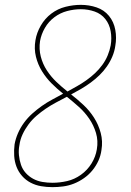

<svg xmlns="http://www.w3.org/2000/svg" viewBox="-20 -763 540 791"><path d="M196 8Q172 8 149 4Q126 0 106 -10.5Q86 -21 71 -38Q56 -55 48 -76Q40 -97 38.5 -120.5Q37 -144 40 -168Q44 -191 54 -214Q64 -237 79 -257.5Q94 -278 113 -295Q132 -312 152.5 -326.5Q173 -341 195.5 -353Q218 -365 240 -377Q215 -397 192.5 -419.5Q170 -442 153 -469.5Q136 -497 128 -529.5Q120 -562 126 -597Q131 -628 148 -657.5Q165 -687 191.5 -707Q218 -727 250 -735Q282 -743 313 -743Q347 -743 378 -732.5Q409 -722 429 -697.5Q449 -673 455 -640Q461 -607 455 -574Q452 -552 443 -530.5Q434 -509 420.5 -489.5Q407 -470 390 -453.5Q373 -437 354 -423Q335 -409 314.5 -397Q294 -385 273 -374Q300 -353 324.5 -330Q349 -307 367.5 -278Q386 -249 395 -215Q404 -181 398 -145Q395 -122 385.5 -101Q376 -80 361 -61.5Q346 -43 326 -29Q306 -15 284.5 -6.5Q263 2 240.5 5Q218 8 196 8ZM258 -386Q278 -397 297.5 -408Q317 -419 336 -432.5Q355 -446 371.5 -461.5Q388 -477 401.5 -495.5Q415 -514 423.5 -534.5Q432 -555 436 -576Q441 -605 436 -634Q431 -663 414 -684.5Q397 -706 370 -715.5Q343 -725 313 -725Q285 -725 256.5 -717.5Q228 -710 204 -692Q180 -674 165 -648Q150 -622 145 -594Q140 -561 148 -530Q156 -499 173 -473Q190 -447 212 -426Q234 -405 258 -386ZM196 -10Q226 -10 256.5 -17Q287 -24 313.5 -43Q340 -62 357 -89.5Q374 -117 379 -148Q385 -183 375.5 -215Q366 -247 347.5 -274Q329 -301 305 -322.5Q281 -344 256 -364H255Q255 -364 255 -364Q255 -364 255 -364L253 -363Q232 -352 210.5 -340.5Q189 -329 169 -315.5Q149 -302 130.5 -286Q112 -270 97.5 -250.5Q83 -231 73 -209.5Q63 -188 60 -165Q56 -145 58 -124Q60 -103 66.5 -84Q73 -65 86 -50.5Q99 -36 116.5 -26.5Q134 -17 154.5 -13.5Q175 -10 196 -10Z"/></svg>

Font: Iosevka Slab Thin
Style: Italic
Weight: 100
Italic angle: -9°
Monospace: yes
Designer: Belleve Invis
Foundry: Belleve Invis
Version: Version 11.1.1; ttfautohint (v1.8.3)